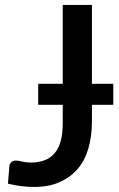

<svg xmlns="http://www.w3.org/2000/svg" viewBox="-20 -740 475 768"><path d="M433.1 -404.8V-320.8H347.7V-252.9Q347.7 -195.3 333 -144.5Q318.8 -96.7 289.1 -62.5Q260.7 -29.8 216.3 -10.7Q174.3 7.8 116.2 7.8Q88.4 7.8 64.5 4.4Q42 2 11.7 -5.4L17.6 -75.7Q19 -85.9 25.4 -91.3Q31.7 -97.7 43.5 -97.7Q53.7 -97.7 66.9 -94.2Q83.5 -89.8 104 -89.8Q133.3 -89.8 158.7 -99.1Q182.1 -107.9 198.7 -127.4Q215.3 -147 223.1 -176.8Q231 -206.1 231 -250V-320.8H132.8V-404.8H231V-720.2H347.7V-404.8Z"/></svg>

Font: Lato-SemiBold
Style: Regular
Weight: 500
Designer: Lukasz Dziedzic with Adam Twardoch and Botio Nikoltchev
Foundry: tyPoland Lukasz Dziedzic
Version: ""